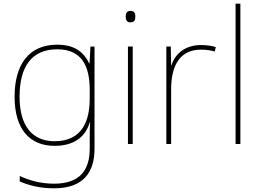

<svg xmlns="http://www.w3.org/2000/svg" viewBox="-20 -780 1412 1040"><path d="M290 -538C136 -538 59 -430 59 -256C59 -81 140 10 276 10C375 10 442 -34 466 -117H468C466 -78 466 -56 466 -17V25C466 140 414 215 273 215C198 215 135 196 87 173V203C135 223 192 240 273 240C433 240 492 152 492 25V-528H470L465 -437H463C435 -495 387 -538 290 -538ZM290 -513C425 -513 466 -419 466 -294V-246C466 -136 432 -15 276 -15C154 -15 86 -99 86 -256C86 -417 150 -513 290 -513Z M686 -721C666 -721 661 -706 661 -690C661 -673 666 -659 686 -659C710 -659 713 -673 713 -690C713 -706 710 -721 686 -721ZM699 -528H673V0H699Z M1068 -536C983 -536 928 -488 909 -427H907L905 -528H881V0H907V-297C907 -428 957 -511 1068 -511C1098 -511 1118 -508 1143 -501L1149 -525C1125 -532 1100 -536 1068 -536Z M1282 0V-760H1256V0Z"/></svg>

Font: Noto Sans Malayalam Thin
Style: Regular
Weight: 100
Designer: Jelle Bosma - Monotype Design Team
Foundry: Monotype Imaging Inc.
Version: Version 2.104